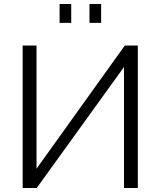

<svg xmlns="http://www.w3.org/2000/svg" viewBox="-20 -937 800 957"><path d="M93 0V-710H162V-96L602 -710H667V0H598V-603L163 0ZM277 -823V-917H335V-823ZM426 -823V-917H484V-823Z"/></svg>

Font: Raleway
Style: Regular
Weight: 400
Designer: Matt McInerney, Pablo Impallari, Rodrigo Fuenzalida
Foundry: Matt McInerney, Pablo Impallari, Rodrigo Fuenzalida
Version: Version 4.101;RELEASE